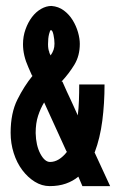

<svg xmlns="http://www.w3.org/2000/svg" viewBox="-20 -632 405 652"><path d="M16.1 -181.2Q16.1 -248 39.1 -293.9Q62 -339.8 90.8 -375H88.9Q85.9 -381.8 82.5 -389.4Q79.1 -397 76.2 -403.8Q58.1 -443.8 58.1 -481.9Q58.1 -508.8 66.7 -532.5Q75.2 -556.2 88.6 -574Q102.1 -591.8 119.6 -601.8Q137.2 -611.8 154.8 -611.8Q178.7 -609.9 196.8 -596.4Q214.8 -583 226.8 -563.5Q238.8 -543.9 244.9 -522.5Q251 -501 251 -482.9Q251 -442.9 232.9 -412.8Q214.8 -382.8 189 -355H191.9Q200.7 -334 206.8 -321.5Q212.9 -309.1 218 -297.6Q223.1 -286.1 229 -273.7Q234.9 -261.2 244.1 -240.2Q247.1 -264.2 248 -290Q249 -315.9 249 -345.2H335Q335 -280.3 327.4 -221.7Q319.8 -163.1 301.8 -115.2H300.8Q314 -86.4 327.4 -57.6Q340.8 -28.8 354 0H259.8L246.1 -32.2Q228 -17.1 203.6 -8.5Q179.2 0 148.9 0Q122.1 0 98.1 -14.9Q74.2 -29.8 55.7 -54.4Q37.1 -79.1 26.6 -112.1Q16.1 -145 16.1 -181.2ZM101.1 -180.2Q102.1 -138.2 116.9 -110.1Q131.8 -82 149.9 -82Q180.7 -82 208 -117.2H206.1L129.9 -284.2Q117.7 -264.2 109.4 -239Q101.1 -213.9 101.1 -180.2ZM143.1 -481.9Q143.1 -463.9 147.9 -454.1H147L151.9 -443.8Q158.7 -453.6 161.9 -462.9Q165 -472.2 165 -483.9Q165 -498 161.6 -513.9Q158.2 -529.8 152.8 -529.8Q149.9 -529.8 146.5 -515.9Q143.1 -502 143.1 -481.9Z"/></svg>

Font: Fundamental  Brigade Condensed
Style: Regular
Weight: 400
Width: 3
Designer: Peter Wiegel, original typeface by Carl Albert Fahrenwaldt 1901
Foundry: Peter Wiegel
Version: Version 0.000 2012 initial release